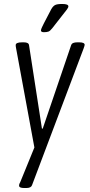

<svg xmlns="http://www.w3.org/2000/svg" viewBox="-20 -738 452 966"><path d="M102 208Q76 208 76 196Q76 191 78 186Q80 181 82 178L153 4L61 -495Q59 -504 59 -511Q59 -525 91 -525H100Q124 -525 126 -511L191 -91H195L338 -511Q341 -519 349 -522Q357 -525 368 -525H379Q406 -525 406 -512Q406 -509 404 -504Q402 -499 401 -495L141 194Q136 208 112 208ZM201 -576Q186 -576 186 -585Q186 -590 191.5 -601.5Q197 -613 201 -621L238 -692Q246 -706 256 -712Q266 -718 293 -718Q324 -718 324 -706Q324 -700 316.5 -690Q309 -680 293 -660L243 -596Q232 -582 223.5 -579Q215 -576 201 -576Z"/></svg>

Font: Asap Condensed Condensed Light
Style: Italic
Weight: 300
Width: 3
Italic angle: -6°
Designer: Pablo Cosgaya
Foundry: Omnibus-Type
Version: Version 3.001; ttfautohint (v1.8.4.7-5d5b)